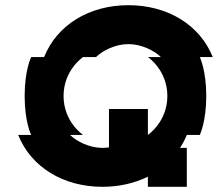

<svg xmlns="http://www.w3.org/2000/svg" viewBox="-20 -720 840 740"><path d="M550 0H700V-150H674C684 -166 693 -182 700 -200H750C750 -200 775 -250 775 -350C775 -450 750 -500 750 -500H800C750 -625 625 -700 475 -700C325 -700 200 -625 150 -500H100C100 -500 75 -450 75 -350C75 -250 100 -200 100 -200H50C100 -75 225 0 375 0C439 0 499 -14 550 -39ZM225 -350C225 -450 300 -500 300 -500H350C375 -525 425 -550 475 -550C525 -550 575 -525 600 -500H550C550 -500 625 -450 625 -350C625 -250 550 -200 550 -200V-300H400V-152C392 -151 383 -150 375 -150C325 -150 275 -175 250 -200H300C300 -200 225 -250 225 -350Z"/></svg>

Font: LS-VG5000 Bold Shifted
Style: Regular
Weight: 400
Designer: Justin Bihan, 2021
Foundry: Justin Bihan, 2021
Version: Version 1.000;Glyphs 3.1.2 (3151)